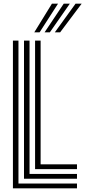

<svg xmlns="http://www.w3.org/2000/svg" viewBox="-20 -1020 462 1040"><path d="M50 0V-800H80V-26H397V0ZM110 -52V-800H140V-78H397V-52ZM170 -104V-800H200V-130H397V-104ZM165.8 -845 261.2 -1000H294.2L194.5 -845ZM277 -845 389.2 -1000H422.2L305.8 -845ZM221.5 -845 325.2 -1000H358.2L250 -845Z"/></svg>

Font: Big Shoulders Inline Text Thin Black
Style: Regular
Weight: 900
Version: Version 2.002